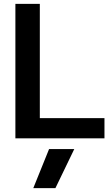

<svg xmlns="http://www.w3.org/2000/svg" viewBox="-20 -719 583 998"><path d="M60 -699H187V-105H523V0H60ZM235 56H366L268 259H153Z"/></svg>

Font: Prompt Medium
Style: Regular
Weight: 500
Designer: Katatrad Team
Foundry: CadsonDemak
Version: Version 1.000